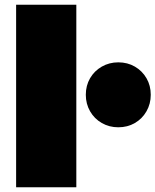

<svg xmlns="http://www.w3.org/2000/svg" viewBox="-20 -790 656 810"><path d="M48 -770H302V0H48ZM479 -253Q441 -253 409.5 -271Q378 -289 360 -320.5Q342 -352 342 -390Q342 -429 360 -460Q378 -491 409.5 -509Q441 -527 479 -527Q518 -527 549 -509Q580 -491 598 -460Q616 -429 616 -390Q616 -352 598 -320.5Q580 -289 549 -271Q518 -253 479 -253Z"/></svg>

Font: Bounded
Style: Regular
Weight: 900
Designer: Vlad Churkin
Version: Version 1.0